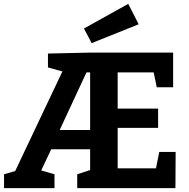

<svg xmlns="http://www.w3.org/2000/svg" viewBox="-20 -977 982 997"><path d="M790 -103 807 -188H892L891 0H381V-72L448 -94V-202H246L194 -92L263 -72V0H1V-72L59 -89L304 -606L229 -627V-699L455 -704H879V-524H794L778 -601H591V-413H801V-313H591V-103ZM429 -601 290 -302H448V-601ZM700 -851 456 -753 416 -829 646 -957Z"/></svg>

Font: Bitter Pro
Style: Bold
Weight: 700
Designer: Sol Matas, and Bitter project Authors
Foundry: Sol Matas
Version: Version 1.010